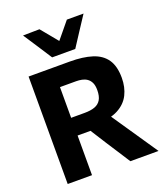

<svg xmlns="http://www.w3.org/2000/svg" viewBox="-170 -1082 1032 1197"><g transform="rotate(-20 346.0 -483.5)"><path d="M70.1 0Q70.1 -57.6 70.1 -111.6Q70.1 -165.5 70.1 -232.5V-474.7Q70.1 -543.4 70.1 -598.9Q70.1 -654.5 70.1 -713Q102.3 -713 146.7 -713Q191 -713 241.6 -713Q292.2 -713 343.5 -713Q430.7 -713 491 -693.8Q551.2 -674.7 582.4 -629.7Q613.5 -584.7 613.5 -507Q613.5 -445.3 589.3 -396.5Q565 -347.7 511.6 -319.2Q458.2 -290.7 371.5 -290.4L434.8 -350.7L531.9 -207.5Q554.6 -174.4 580 -136.7Q605.5 -99.1 629.8 -63.3Q654.2 -27.5 672.7 0H485.8Q458.9 -42 434 -80.5Q409.2 -119 385.3 -155.7L269.8 -337.5L367.7 -262.9H201.8V-380.5H321Q360.8 -380.5 388.1 -390.2Q415.5 -400 429.6 -423.5Q443.7 -447 443.7 -487.8Q443.7 -518.3 434.6 -537.1Q425.5 -555.9 410.2 -566.4Q394.9 -576.8 376.3 -580.5Q357.7 -584.2 338.6 -584.2H114.5L231.4 -687Q231.4 -626.3 231.4 -571.2Q231.4 -516 231.4 -448.7V-232.5Q231.4 -165.5 231.4 -111.6Q231.4 -57.6 231.4 0ZM249 -775.1Q218 -823.3 186.9 -871Q155.7 -918.7 125.1 -965.3L234.5 -966.9Q261.9 -933.5 289.4 -900.4Q316.8 -867.3 344.5 -833.2H307.1Q334.8 -866.8 362 -899.7Q389.1 -932.5 415.7 -964.9H526.3Q495.6 -918.5 464.7 -870.9Q433.8 -823.3 402.4 -775.1Z"/></g></svg>

Font: Commissioner Thin
Style: Regular
Weight: 100
Designer: Kostas Bartsokas
Foundry: Kostas Bartsokas
Version: Version 1.001;gftools[0.9.23]